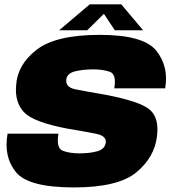

<svg xmlns="http://www.w3.org/2000/svg" viewBox="-20 -838 777 862"><path d="M311.5 3.5Q510.5 3.5 592.5 -64.5Q674.5 -132.5 685 -228Q695 -308.5 652.5 -345.5Q610 -382.5 451.5 -413Q363.5 -428 317.8 -437.2Q272 -446.5 278 -483.5Q282.5 -509.5 318 -518Q353.5 -526.5 400 -526.5Q441.5 -526.5 472.8 -515.8Q504 -505 493 -441.5H721.5Q738.5 -539 681.8 -610.2Q625 -681.5 428 -681.5Q230.5 -681.5 144.2 -614.5Q58 -547.5 52.5 -455.5Q45.5 -379.5 87.5 -334.5Q129.5 -289.5 282.5 -260.5Q364.5 -247 412.2 -237.2Q460 -227.5 454.5 -195.5Q449.5 -167.5 415.5 -158.5Q381.5 -149.5 337 -149.5Q292 -149.5 261.8 -161.2Q231.5 -173 242.5 -238H14Q-4.5 -134 51.5 -65.2Q107.5 3.5 311.5 3.5ZM245.5 -702H371.5L446.5 -776L495.5 -702H622.5L524.5 -818.5H383Z"/></svg>

Font: Anybody Black
Style: Italic
Weight: 900
Italic angle: -10°
Designer: Tyler Finck
Foundry: Etcetera Type Company
Version: Version 1.113;gftools[0.9.25]